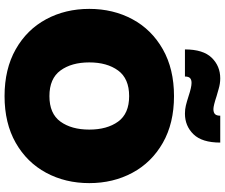

<svg xmlns="http://www.w3.org/2000/svg" viewBox="-92 -883 987 843"><g transform="rotate(90 401.5 -461.5)"><path d="M19 -360Q19 -465 64.5 -549.5Q110 -634 196.5 -683Q283 -732 402 -732Q521 -732 607 -683Q693 -634 738.5 -549.5Q784 -465 784 -360Q784 -255 738.5 -170.5Q693 -86 607 -37Q521 12 402 12Q283 12 196.5 -37Q110 -86 64.5 -170.5Q19 -255 19 -360ZM402 -185Q479 -185 514 -233.5Q549 -282 549 -360Q549 -438 514 -486.5Q479 -535 402 -535Q325 -535 289.5 -486.5Q254 -438 254 -360Q254 -282 289.5 -233.5Q325 -185 402 -185ZM324 -935Q347 -935 370.5 -928Q394 -921 402 -919Q444 -905 459 -905Q474 -905 481 -912Q488 -919 488 -935H606Q606 -855 569.5 -817.5Q533 -780 479 -780Q460 -780 443.5 -784Q427 -788 402 -796Q363 -809 344 -809Q330 -809 323 -802.5Q316 -796 316 -780H197Q197 -860 233.5 -897.5Q270 -935 324 -935Z"/></g></svg>

Font: Aspekta 1000
Style: Regular
Weight: 1000
Designer: Ivo Dolenc
Version: Version 2.000